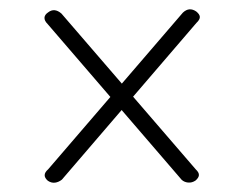

<svg xmlns="http://www.w3.org/2000/svg" viewBox="-20 -546 522 411"><path d="M82.5 -159Q68.5 -171 83 -183.5L371.5 -519Q378.5 -525.5 385.5 -526Q392.5 -526.5 400 -521.5Q407.5 -515.5 407.8 -509.8Q408 -504 400.5 -497L112.5 -161.5Q105.5 -156 97.8 -155Q90 -154 82.5 -159ZM398.5 -159.5Q391 -154.5 382.8 -155.2Q374.5 -156 369 -161L82 -494.5Q75 -501.5 75.2 -508Q75.5 -514.5 83 -519.5Q96.5 -530 111.5 -517L399 -183.5Q406 -177 405.8 -171.2Q405.5 -165.5 398.5 -159.5Z"/></svg>

Font: Fraunces Light
Style: Regular
Weight: 300
Version: Version 1.000;[b76b70a41]